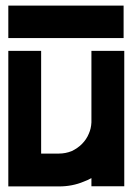

<svg xmlns="http://www.w3.org/2000/svg" viewBox="-20 -668 475 688"><path d="M9.8 -531.7V-647.9H422.9V-531.7ZM9.8 0V-485.8H127.4V-117.7H191.4Q214.8 -117.7 236.8 -126.5Q258.3 -136.7 273.4 -151.9Q290 -168.5 298.3 -189Q306.6 -207.5 307.6 -229.5V-485.8H425.3V-0.5H307.6V-29.8Q293.5 -22 279.8 -17.1Q239.3 0 191.4 0Z"/></svg>

Font: Sangha Kali
Style: Regular
Weight: 400
Designer: Seslavinskaya Anna
Foundry: Popkern
Version: Version 2.000;PS 002.000;hotconv 1.0.88;makeotf.lib2.5.64775